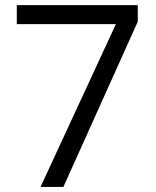

<svg xmlns="http://www.w3.org/2000/svg" viewBox="-20 -734 612 754"><path d="M139.2 0 435.1 -639.2H45.9V-713.9H521V-648.9L229 0Z"/></svg>

Font: f05544669
Style: Regular
Weight: 400
Foundry: Ascender Corporation
Version: Version 1.10